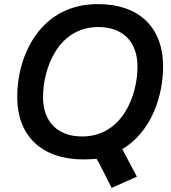

<svg xmlns="http://www.w3.org/2000/svg" viewBox="-20 -764 836 937"><path d="M190 -289C190 -430 263 -632 460 -632C579 -632 651 -561 651 -439C651 -299 578 -98 380 -98C263 -98 190 -169 190 -289ZM64 -292C64 -99 185 14 387 14C423 14 440 11 449 11C453 11 456 16 525 153L648 98L577 -36C718 -120 776 -295 776 -439C776 -632 657 -744 458 -744C176 -744 64 -493 64 -292Z"/></svg>

Font: Nacelle SemiBold
Style: Italic
Weight: 600
Italic angle: -12°
Designer: Sora Sagano
Foundry: Sora Sagano
Version: Version 1.000;FEAKit 1.0